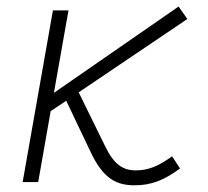

<svg xmlns="http://www.w3.org/2000/svg" viewBox="-20 -549 626 579"><path d="M48.3 0H95.2L132.8 -213.9L179.7 -245.1L254.9 -87.4C290.5 -13.2 328.6 9.8 385.3 9.8C436 9.8 474.1 -4.9 522.9 -41L499 -77.6C457 -47.4 426.8 -35.2 389.6 -35.2C351.6 -35.2 324.2 -52.2 297.9 -106.4L217.3 -270.5L544.9 -491.7L518.6 -529.3L142.6 -269L186.5 -517.6H139.6Z"/></svg>

Font: Cascadia Code PL ExtraLight
Style: Italic
Weight: 200
Italic angle: -10°
Monospace: yes
Designer: Aaron Bell
Foundry: Saja Typeworks
Version: Version 2404.023